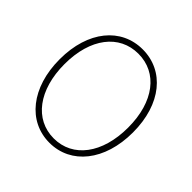

<svg xmlns="http://www.w3.org/2000/svg" viewBox="-190 -910 1093 1093"><g transform="rotate(45 357.0 -363.0)"><path d="M357 13C529 13 652 -137 652 -365C652 -594 529 -739 357 -739C185 -739 62 -594 62 -365C62 -137 185 13 357 13ZM357 -22C204 -22 101 -157 101 -365C101 -573 204 -704 357 -704C510 -704 613 -573 613 -365C613 -157 510 -22 357 -22Z"/></g></svg>

Font: SSpoqa Han Sans Neo Thin
Style: Regular
Weight: 100
Designer: [Spoqa Han Sans Neo] Dong-huui Kim  Younghwa Kang  Yujin Lee  [Noto Sans] Ryoko NISHIZUKA  (kana & ideographs); Paul D. 
Foundry: Spoqa (http://www.spoqa-han-sans.com)
Version: Version 1.000